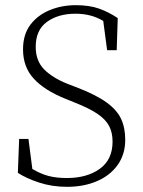

<svg xmlns="http://www.w3.org/2000/svg" viewBox="-20 -708 553 742"><path d="M239 14Q181 14 131 -2.5Q81 -19 49 -40L54 -171H90L105 -55Q137 -36 167.5 -28Q198 -20 238 -20Q316 -20 365.5 -55.5Q415 -91 415 -161Q415 -196 401.5 -221.5Q388 -247 356 -268.5Q324 -290 268 -312L231 -327Q152 -359 110.5 -404Q69 -449 69 -517Q69 -575 97.5 -612.5Q126 -650 172.5 -669Q219 -688 273 -688Q326 -688 363.5 -674.5Q401 -661 435 -638L431 -514H394L379 -627Q333 -655 272 -655Q205 -655 161.5 -623.5Q118 -592 118 -527Q118 -473 150.5 -440Q183 -407 241 -384L280 -369Q352 -341 392 -312Q432 -283 448 -248.5Q464 -214 464 -168Q464 -112 435 -71Q406 -30 355 -8Q304 14 239 14Z"/></svg>

Font: Source Serif Pro Light
Style: Regular
Weight: 300
Designer: Frank Grießhammer
Foundry: Adobe Systems Incorporated
Version: Version 3.001;hotconv 1.0.111;makeotfexe 2.5.65597